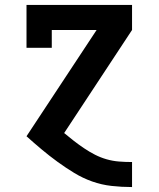

<svg xmlns="http://www.w3.org/2000/svg" viewBox="-20 -550 640 775"><path d="M512 205Q471 205 430.5 200.5Q390 196 352 182.5Q314 169 279.5 148Q245 127 212 103Q179 79 148 53Q117 27 87 0L370 -429H189V-357H87V-530H513V-429L239 -13Q258 3 278 18.5Q298 34 319.5 48.5Q341 63 363.5 74.5Q386 86 410.5 93Q435 100 460.5 102Q486 104 512 104H513V205Z"/></svg>

Font: Iosevka Slab Extended
Style: Bold
Weight: 700
Width: 7
Monospace: yes
Designer: Belleve Invis
Foundry: Belleve Invis
Version: Version 11.1.0; ttfautohint (v1.8.3)